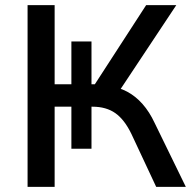

<svg xmlns="http://www.w3.org/2000/svg" viewBox="-20 -725 751 745"><path d="M87 0V-705H192V-398H257V-564H335V-398H348L547 -705H664L437 -363L399 -392Q440 -387 473 -369.5Q506 -352 533 -321.5Q560 -291 580 -248L701 0H586L490 -205Q463 -261 427.5 -286Q392 -311 339 -311H321L335 -321V-148H257V-311H192V0Z"/></svg>

Font: Nunito Sans 11pt SemiBold
Style: Regular
Weight: 600
Version: Version 3.101;gftools[0.9.27]